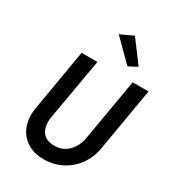

<svg xmlns="http://www.w3.org/2000/svg" viewBox="-229 -1095 1121 1240"><g transform="rotate(30 331.0 -475.0)"><path d="M163 -700 83 -230Q74 -159 96.5 -103Q119 -47 169.5 -14.5Q220 18 293 18Q368 18 429 -14Q490 -46 530 -102Q570 -158 582 -230L662 -700H544L464 -235Q453 -175 412 -133Q371 -91 305 -92Q262 -93 237 -112.5Q212 -132 203.5 -164.5Q195 -197 200 -235L281 -700ZM311 -924 463 -772 527 -806 406 -968Z"/></g></svg>

Font: Jost* 500 Medium Italic
Style: Italic
Weight: 500
Italic angle: -10°
Version: Version 3.200; ttfautohint (v0.97) -l 8 -r 50 -G 200 -x 14 -